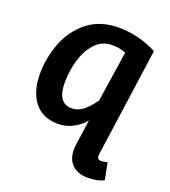

<svg xmlns="http://www.w3.org/2000/svg" viewBox="-139 -645 852 964"><g transform="rotate(20 287.5 -163.0)"><path d="M508 110 526 201Q489 218 441 218Q387 218 357 189Q327 160 327 108Q327 100 329 80L341 -1L348 -54Q326 -26 288.5 -5.5Q251 15 207 15Q125 15 81 -40.5Q37 -96 37 -192Q37 -275 67.5 -356Q98 -437 164.5 -490.5Q231 -544 332 -544Q438 -544 536 -493L467 -1L455 82Q454 87 454 95Q454 106 459 111Q464 116 476 116Q492 116 508 110ZM362 -166 403 -436Q384 -444 368 -447Q352 -450 330 -450Q275 -450 239 -410.5Q203 -371 186 -311.5Q169 -252 169 -192Q169 -82 245 -82Q278 -82 305.5 -103.5Q333 -125 362 -166Z"/></g></svg>

Font: FiraGO Medium
Style: Italic
Weight: 500
Italic angle: -8°
Designer: bBox Type GmbH
Foundry: bBox Type GmbH
Version: Version 1.001